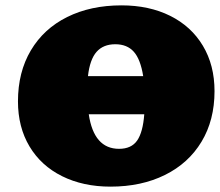

<svg xmlns="http://www.w3.org/2000/svg" viewBox="-20 -687 820 716"><path d="M780 -347Q780 -239 731.5 -158.5Q683 -78 595 -34.5Q507 9 392 9Q290 9 211.5 -30Q133 -69 90 -141Q47 -213 47 -309Q47 -418 95 -499Q143 -580 230.5 -623.5Q318 -667 433 -667Q536 -667 614.5 -628Q693 -589 736.5 -516.5Q780 -444 780 -347ZM308 -403H514Q504 -466 479 -494Q454 -522 410 -522Q365 -522 340 -493.5Q315 -465 308 -403ZM518 -261H311Q330 -132 424 -132Q470 -132 491.5 -163Q513 -194 518 -261Z"/></svg>

Font: Ysabeau Black
Style: Regular
Weight: 900
Designer: Christian Thalmann (Catharsis Fonts)
Version: Version 0.003